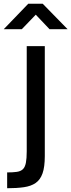

<svg xmlns="http://www.w3.org/2000/svg" viewBox="-20 -934 379 1020"><path d="M18 66V-18Q49 -18 69.5 -21Q90 -24 101.5 -35Q113 -46 117.5 -69Q122 -92 122 -130V-689H218V-105Q218 -47 206 -13Q194 21 169.5 38Q145 55 107 60.5Q69 66 18 66ZM0 -779 130 -914H207L339 -779H243L170 -856L96 -779Z"/></svg>

Font: Cairo Play SemiBold
Style: Regular
Weight: 600
Designer: Mohamed Gaber, Accademia di Belle Arti di Urbino
Foundry: Kief Type Foundry, Accademia di Belle Arti di Urbino
Version: Version 3.130;gftools[0.9.24]